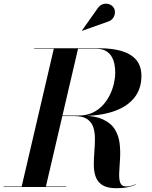

<svg xmlns="http://www.w3.org/2000/svg" viewBox="-58 -1011 824 1038"><path d="M58.5 0 233.5 -750H364.5L189.5 0ZM-38.5 0V-2.5H299.5V0ZM570.5 6.5Q522 6.5 496 -10Q470 -26.5 459.8 -54.2Q449.5 -82 449.2 -116.8Q449 -151.5 452 -188.5Q455 -225.5 455.2 -260.2Q455.5 -295 446.5 -322.8Q437.5 -350.5 413.5 -367Q389.5 -383.5 343.5 -383.5H249.5V-386H378.5Q455 -386 499.2 -365.2Q543.5 -344.5 563.8 -310.2Q584 -276 588.8 -235.2Q593.5 -194.5 591 -153.8Q588.5 -113 586.5 -78.8Q584.5 -44.5 591.8 -23.8Q599 -3 624 -3Q638 -3 650.2 -6.2Q662.5 -9.5 674.5 -14.5L675.5 -12Q648.5 -1.5 625.2 2.5Q602 6.5 570.5 6.5ZM249.5 -384V-386.5H367.5Q409.5 -386.5 441.8 -401.5Q474 -416.5 497.2 -441.5Q520.5 -466.5 535.5 -497Q550.5 -527.5 557.8 -559.5Q565 -591.5 565 -619Q565 -637.5 561.5 -659.5Q558 -681.5 547.5 -701.5Q537 -721.5 516.2 -734.5Q495.5 -747.5 461.5 -747.5H126.5V-750H482.5Q548 -750 598.5 -735.5Q649 -721 677.8 -688Q706.5 -655 706.5 -600Q706.5 -530 667.5 -481.8Q628.5 -433.5 555.8 -408.8Q483 -384 382.5 -384ZM386 -844.5 385 -846 471 -967.5Q481 -981 493.2 -986.5Q505.5 -992 517.8 -991.2Q530 -990.5 540.2 -984.8Q550.5 -979 556 -970.5Q564.5 -957.5 563.2 -941.2Q562 -925 552 -911.8Q542 -898.5 524 -893.5Z"/></svg>

Font: Bodoni Moda 72pt SemiBold
Style: Italic
Weight: 600
Italic angle: -13°
Designer: Owen Earl
Foundry: indestructible type
Version: Version 2.004